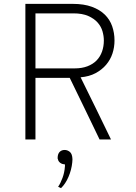

<svg xmlns="http://www.w3.org/2000/svg" viewBox="-20 -720 704 991"><path d="M571 -511Q571 -476 560.5 -444Q550 -412 528 -386Q506 -360 473.5 -342.5Q441 -325 396 -321Q436 -240 475 -160.5Q514 -81 553 0H494Q456 -80 417.5 -158.5Q379 -237 340 -318H163V0H111V-700H356Q413 -700 454 -685Q495 -670 521 -644.5Q547 -619 559 -584.5Q571 -550 571 -511ZM365 -367Q403 -367 431.5 -378Q460 -389 478.5 -408Q497 -427 506.5 -453.5Q516 -480 516 -511Q516 -534 509 -558.5Q502 -583 484 -603.5Q466 -624 435.5 -637.5Q405 -651 359 -651H163V-367ZM280 244Q292 227 302.5 198.5Q313 170 315 140Q316 135 315 132Q314 129 315 128Q301 128 291 120.5Q281 113 279 102Q277 99 277.5 95Q278 91 278 87Q280 71 289.5 62.5Q299 54 314 54Q328 54 340.5 64Q353 74 354 102Q354 107 353.5 110Q353 113 353 118Q349 157 333.5 193Q318 229 295 251Q291 249 287.5 247.5Q284 246 280 244Z"/></svg>

Font: Transpass ExtraLight
Style: Regular
Weight: 200
Designer: Delve Withrington
Foundry: Delve Fonts
Version: Version 1.001;December 18, 2019;FontCreator 12.0.0.2547 64-b